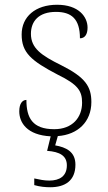

<svg xmlns="http://www.w3.org/2000/svg" viewBox="-20 -563 455 807"><path d="M191 224C253 224 297 197 297 129C297 74 257 56 212 48L223 9C307 3 364 -51 364 -134C364 -199 339 -238 237 -289C154 -330 110 -360 110 -421C110 -474 143 -513 215 -513C280 -513 316 -484 316 -402C337 -402 348 -419 348 -447C348 -492 311 -543 220 -543C129 -543 71 -493 71 -418C71 -342 110 -308 223 -249C309 -207 325 -180 325 -131C325 -70 285 -20 208 -20C116 -20 91 -68 91 -143C75 -143 61 -129 61 -95C61 -47 94 5 193 10L178 71C232 75 261 92 261 132C261 177 231 196 187 196C165 196 148 192 124 187V215C148 222 171 224 191 224Z"/></svg>

Font: Noto Serif Myanmar ExtraLight
Style: Regular
Weight: 200
Designer: Ben Mitchell and the Monotype Design Team
Foundry: Monotype Imaging Inc.
Version: Version 2.106